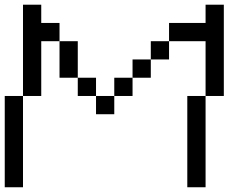

<svg xmlns="http://www.w3.org/2000/svg" viewBox="-20 -789 1040 809"><path d="M384.6 -307.7V-384.6H461.5V-307.7ZM0 0V-384.6H76.9V0ZM307.7 -384.6V-461.5H384.6V-384.6ZM769.2 0V-384.6H846.2V0ZM461.5 -384.6V-461.5H538.5V-384.6ZM230.8 -461.5V-615.4H307.7V-461.5ZM538.5 -461.5V-538.5H615.4V-461.5ZM615.4 -538.5V-615.4H692.3V-538.5ZM76.9 -384.6V-769.2H153.8V-692.3H230.8V-615.4H153.8V-384.6ZM846.2 -384.6V-615.4H692.3V-692.3H846.2V-769.2H923.1V-384.6Z"/></svg>

Font: Mintsoda - Lime Green 13x16
Style: Regular
Weight: 400
Designer: Mintsoda-15
Version: Version 1.0